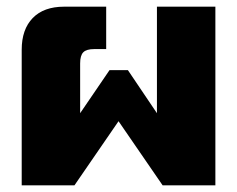

<svg xmlns="http://www.w3.org/2000/svg" viewBox="-20 -555 710 575"><path d="M45 -406Q45 -467 78 -501Q111 -535 172 -535H298V-408H262Q239 -408 229.5 -398.5Q220 -389 220 -365V-216L308 -345H363L450 -216V-535H625V0H467L335 -192L203 0H45Z"/></svg>

Font: Prompt
Style: Bold
Weight: 700
Designer: Katatrad Team
Foundry: CadsonDemak
Version: Version 1.000